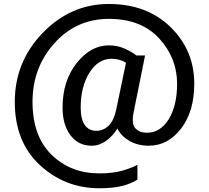

<svg xmlns="http://www.w3.org/2000/svg" viewBox="-20 -746 1070 983"><path d="M300.3 -195.3Q300.3 -332 372.3 -422.9Q444.3 -513.7 537.1 -513.7Q581.1 -513.7 617.7 -497.3Q654.3 -481 678.7 -461.9H722.7L664.1 -170.9Q652.3 -112.3 672.9 -89.4Q693.4 -66.4 732.4 -66.4Q800.8 -66.4 843.8 -135.7Q886.7 -205.1 886.7 -317.4Q886.7 -449.2 794.9 -549.3Q703.1 -649.4 537.1 -649.4Q371.1 -649.4 258.8 -524.9Q146.5 -400.4 146.5 -224.6Q146.5 -48.8 244.1 46.4Q341.8 141.6 488.3 141.6Q556.6 141.6 604 128.4Q651.4 115.2 683.6 97.7V173.8Q649.4 195.3 603 206.5Q556.6 217.8 488.3 217.8Q312.5 217.8 184.1 99.1Q55.7 -19.5 55.7 -224.6Q55.7 -429.7 198.7 -577.6Q341.8 -725.6 537.1 -725.6Q732.4 -725.6 853.5 -606.9Q974.6 -488.3 974.6 -317.4Q974.6 -175.8 907.2 -87.9Q839.8 0 742.2 0Q685.5 0 643.1 -24.4Q600.6 -48.8 581.1 -87.9Q556.6 -48.8 522.5 -24.4Q488.3 0 449.2 0Q380.9 0 340.6 -53.7Q300.3 -107.4 300.3 -195.3ZM393.1 -195.3Q393.1 -136.7 413.8 -106.4Q434.6 -76.2 473.6 -76.2Q507.8 -76.2 535.4 -101.6Q563 -127 576.2 -190.4L625 -424.8Q610.4 -434.6 590.8 -439.9Q571.3 -445.3 551.8 -445.3Q482.9 -445.3 438 -374Q393.1 -302.7 393.1 -195.3Z"/></svg>

Font: RobotoFlex
Style: Regular
Weight: 400
Designer: Berlow after Robertson
Foundry: Google
Version: Version 2.136